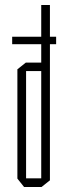

<svg xmlns="http://www.w3.org/2000/svg" viewBox="-20 -753 271 773"><path d="M29 -575V-605H206V-575ZM180 -468 146 -501V-733H181V-468ZM85 -467V-501H152L181 -468V-467ZM77 0 50 -34V-35H146V0ZM50 -35V-474L84 -501H85V-35ZM146 0V-467H181V-27L147 0Z"/></svg>

Font: Foldit ExtraLight
Style: Regular
Weight: 250
Version: Version 1.003